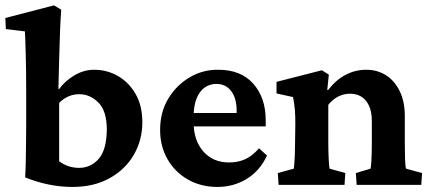

<svg xmlns="http://www.w3.org/2000/svg" viewBox="-29 -701 1632 728"><path d="M66.4 -28.3Q68.4 -60.5 68.8 -94.2Q69.3 -127.9 69.8 -163.6Q70.3 -199.2 70.3 -233.4V-352.5Q70.3 -397.5 69.8 -435.1Q69.3 -472.7 68.4 -501.5Q67.4 -530.3 66.9 -550.8Q66.4 -571.3 65.4 -582L-6.8 -590.8L-8.8 -632.8L175.8 -680.7L203.1 -664.1Q200.2 -624 198.7 -584.5Q197.3 -544.9 195.8 -493.2Q194.3 -441.4 192.4 -364.3L195.3 -363.3Q215.8 -392.6 252 -414.6Q288.1 -436.5 328.1 -436.5Q377 -436.5 418.5 -412.6Q460 -388.7 485.4 -344.2Q510.7 -299.8 510.7 -237.3Q510.7 -169.9 478.5 -114.3Q446.3 -58.6 386.7 -25.4Q327.1 7.8 246.1 7.8Q199.2 7.8 154.8 -1.5Q110.4 -10.7 66.4 -28.3ZM270.5 -64.5Q315.4 -64.5 345.2 -98.6Q375 -132.8 376 -209Q376 -280.3 344.2 -312Q312.5 -343.8 271.5 -343.8Q249 -343.8 229.5 -335Q210 -326.2 195.3 -310.5V-89.8Q210 -78.1 229.5 -71.3Q249 -64.5 270.5 -64.5Z M795.9 7.8Q732.4 7.8 683.1 -20.5Q633.8 -48.8 606 -97.7Q578.1 -146.5 578.1 -208Q578.1 -276.4 609.4 -327.6Q640.6 -378.9 690.9 -408.2Q741.2 -437.5 798.8 -436.5Q884.8 -436.5 931.6 -383.3Q978.5 -330.1 978.5 -245.1V-221.7H691.4V-272.5H882.8L868.2 -249V-282.2Q868.2 -328.1 847.7 -355.5Q827.1 -382.8 791 -382.8Q766.6 -382.8 747.1 -369.1Q727.5 -355.5 716.3 -327.6Q705.1 -299.8 705.1 -257.8V-237.3Q705.1 -168.9 741.7 -127Q778.3 -85 839.8 -85Q873 -85 900.4 -97.2Q927.7 -109.4 953.1 -138.7L983.4 -111.3Q956.1 -52.7 906.2 -22.5Q856.4 7.8 795.9 7.8Z M1027.3 0 1024.4 -44.9 1085 -61.5Q1085.9 -65.4 1086.9 -79.1Q1087.9 -92.8 1088.9 -113.8Q1089.8 -134.8 1089.8 -159.2L1090.8 -233.4Q1090.8 -263.7 1088.9 -286.1Q1086.9 -308.6 1082 -333L1019.5 -346.7V-390.6L1191.4 -434.6L1217.8 -418L1211.9 -360.4L1214.8 -359.4Q1245.1 -398.4 1281.7 -417.5Q1318.4 -436.5 1359.4 -436.5Q1401.4 -436.5 1434.1 -416Q1466.8 -395.5 1486.3 -356Q1505.9 -316.4 1505.9 -260.7V-160.2Q1505.9 -127 1506.8 -98.1Q1507.8 -69.3 1510.7 -61.5L1571.3 -44.9L1568.4 0H1323.2L1320.3 -44.9L1376 -61.5Q1377.9 -70.3 1378.9 -86.4Q1379.9 -102.5 1380.4 -122.1Q1380.9 -141.6 1380.9 -159.2V-241.2Q1380.9 -278.3 1369.6 -301.3Q1358.4 -324.2 1340.3 -335Q1322.3 -345.7 1298.8 -345.7Q1274.4 -345.7 1253.4 -335Q1232.4 -324.2 1215.8 -303.7V-160.2Q1215.8 -127 1217.3 -98.1Q1218.8 -69.3 1220.7 -61.5L1280.3 -44.9L1277.3 0Z"/></svg>

Font: Crimson Pro
Style: Bold
Weight: 700
Designer: Jacques Le Bailly
Foundry: Baron von Fonthausen
Version: Version 1.003